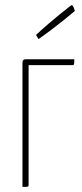

<svg xmlns="http://www.w3.org/2000/svg" viewBox="-20 -732 321 752"><path d="M131 -579C207 -632 273 -689 273 -689C273 -689 268 -712 260 -712C260 -712 187 -657 121 -595L131 -579ZM68 0C92 0 92 0 92 -10V-477H264C271 -477 271 -481 271 -500H92C73 -500 68 -500 68 -485Z"/></svg>

Font: Yanone Kaffeesatz Extra Light
Style: Regular
Weight: 200
Designer: Yanone (Cyrillic: Daniel Pouzeot & Huerta Tipografica)
Foundry: Yanone
Version: Version 1.100;PS 001.100;hotconv 1.0.70;makeotf.lib2.5.58329